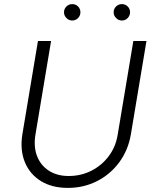

<svg xmlns="http://www.w3.org/2000/svg" viewBox="-20 -900 749 936"><path d="M311 16Q233 16 179 -17.5Q125 -51 101 -110Q77 -169 89 -245L165 -700H229L153 -245Q143 -185 160.5 -139.5Q178 -94 218 -68Q258 -42 315 -42Q375 -42 426 -68Q477 -94 511 -140Q545 -186 554 -245L630 -700H694L618 -245Q605 -168 561.5 -109Q518 -50 453 -17Q388 16 311 16ZM332 -800Q316 -800 304 -812Q292 -824 292 -840Q292 -857 304 -868.5Q316 -880 332 -880Q349 -880 360.5 -868.5Q372 -857 372 -840Q372 -824 360.5 -812Q349 -800 332 -800ZM574 -800Q558 -800 546 -812Q534 -824 534 -840Q534 -857 546 -868.5Q558 -880 574 -880Q591 -880 602.5 -868.5Q614 -857 614 -840Q614 -824 602.5 -812Q591 -800 574 -800Z"/></svg>

Font: Figtree Light
Style: Italic
Weight: 300
Italic angle: -9.5°
Foundry: Erik Kennedy
Version: Version 2.001; ttfautohint (v1.8.4.7-5d5b);gftools[0.9.27]